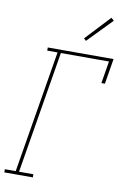

<svg xmlns="http://www.w3.org/2000/svg" viewBox="-103 -1021 706 1081"><g transform="rotate(10 250.0 -481.0)"><path d="M1 0V-18H63L179 -717H120V-735H496L472 -590H452L473 -717H198L82 -18H164V0ZM325 -809 312 -821 444 -962 460 -948Z"/></g></svg>

Font: Iosevka Slab Thin
Style: Italic
Weight: 100
Italic angle: -9°
Monospace: yes
Designer: Belleve Invis
Foundry: Belleve Invis
Version: Version 11.1.1; ttfautohint (v1.8.3)